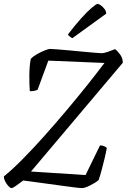

<svg xmlns="http://www.w3.org/2000/svg" viewBox="-29 -965 650 985"><path d="M30 0Q24 0 14.5 -10Q5 -20 -2 -33.5Q-9 -47 -9 -60Q33 -94 86.5 -148Q140 -202 198.5 -267.5Q257 -333 315 -402Q368 -465 417.5 -527Q467 -589 507 -642L219 -654L164 -505Q160 -502 149.5 -499.5Q139 -497 124 -497Q121 -532 121.5 -580Q122 -628 129 -663Q141 -676 161.5 -687.5Q182 -699 201 -706.5Q220 -714 227 -714Q234 -714 261.5 -712Q289 -710 326.5 -706.5Q364 -703 400.5 -699.5Q437 -696 463 -694Q489 -692 493 -692Q504 -692 525.5 -699.5Q547 -707 561 -713Q574 -704 587.5 -685Q601 -666 601 -643L130 -85L410 -67L484 -219Q498 -219 506.5 -214.5Q515 -210 519 -206Q515 -183 507.5 -152Q500 -121 492 -91Q484 -61 477 -41Q457 -25 431 -12.5Q405 0 391 0Q381 0 350 -4Q319 -8 278.5 -13.5Q238 -19 198 -24.5Q158 -30 128 -34Q98 -38 90 -39Q68 -22 52 -11Q36 0 30 0ZM342 -769Q336 -772 328 -778.5Q320 -785 320 -789Q356 -836 387.5 -871Q419 -906 442 -925.5Q465 -945 472 -945Q478 -945 488.5 -937.5Q499 -930 507.5 -918.5Q516 -907 516 -895Z"/></svg>

Font: Texturina 72pt 72pt Light
Style: Italic
Weight: 300
Italic angle: -11°
Designer: Guillermo Torres Carreño
Foundry: Omnibus-Type
Version: Version 1.002; ttfautohint (v1.8.3)